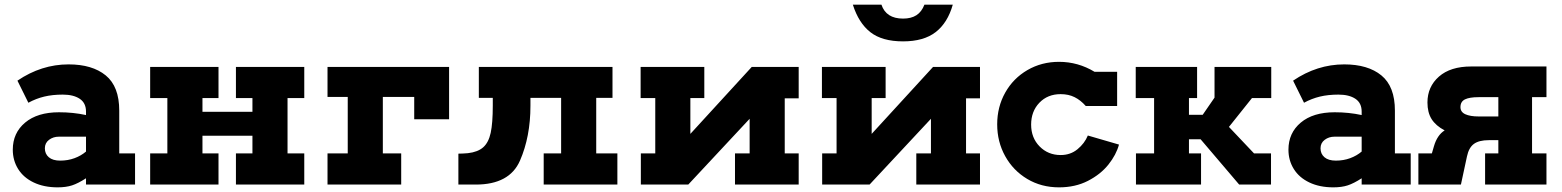

<svg xmlns="http://www.w3.org/2000/svg" viewBox="-20 -794 6718 826"><path d="M561 -134V0H350V-27Q316 -5 290 3.5Q264 12 228 12Q169 12 125 -9Q81 -30 58 -67Q35 -104 35 -150Q35 -222 88 -266.5Q141 -311 234 -311Q295 -311 350 -299V-314Q350 -351 323 -369Q296 -387 250 -387Q206 -387 170.5 -378.5Q135 -370 102 -352L55 -447Q158 -517 275 -517Q377 -517 435 -469.5Q493 -422 493 -318V-134ZM239 -103Q272 -103 300.5 -113.5Q329 -124 350 -142V-206H233Q209 -206 191 -192.5Q173 -179 173 -156Q173 -132 190 -117.5Q207 -103 239 -103Z M1289 -372H1217V-134H1289V0H995V-134H1066V-210H851V-134H920V0H626V-134H700V-372H626V-506H920V-372H851V-313H1066V-372H995V-506H1289Z M1912 -506V-281H1762V-377H1627V-134H1706V0H1389V-134H1476V-377H1389V-506Z M2636 -134V0H2319V-134H2394V-373H2262V-339Q2262 -206 2217 -103Q2172 0 2027 0H1952V-133Q1969 -133 1993 -135Q2036 -140 2059 -160.5Q2082 -181 2091 -222.5Q2100 -264 2100 -340V-373H2040V-506H2615V-373H2545V-134Z M3416 -371H3356V-134H3416V0H3142V-134H3205V-283L2941 0H2737V-134H2799V-372H2736V-506H3010V-372H2950V-218L3214 -506H3416Z M3649 -774H3772Q3792 -714 3865 -714Q3900 -714 3922.5 -728.5Q3945 -743 3957 -774H4079Q4057 -696 4005.5 -656Q3954 -616 3865 -616Q3775 -616 3724.5 -655.5Q3674 -695 3649 -774ZM4196 -371H4136V-134H4196V0H3922V-134H3985V-283L3721 0H3517V-134H3579V-372H3516V-506H3790V-372H3730V-218L3994 -506H4196Z M4794 -172Q4782 -128 4748.5 -86Q4715 -44 4660.5 -16Q4606 12 4536 12Q4460 12 4399.5 -24Q4339 -60 4304.5 -122Q4270 -184 4270 -259Q4270 -334 4304.5 -395.5Q4339 -457 4400 -492.5Q4461 -528 4536 -528Q4618 -528 4689 -485H4786V-338H4651Q4629 -363 4603 -376Q4577 -389 4543 -389Q4487 -389 4451.5 -352Q4416 -315 4416 -258Q4416 -201 4452.5 -164Q4489 -127 4543 -127Q4585 -127 4615.5 -152Q4646 -177 4660 -211Z M5449 -372H5366L5267 -248L5375 -134H5448V0H5311L5145 -195H5095V-134H5147V0H4867V-134H4945V-372H4866V-506H5130V-372H5095V-300H5154L5205 -374V-506H5449Z M6049 -134V0H5838V-27Q5804 -5 5778 3.5Q5752 12 5716 12Q5657 12 5613 -9Q5569 -30 5546 -67Q5523 -104 5523 -150Q5523 -222 5576 -266.5Q5629 -311 5722 -311Q5783 -311 5838 -299V-314Q5838 -351 5811 -369Q5784 -387 5738 -387Q5694 -387 5658.5 -378.5Q5623 -370 5590 -352L5543 -447Q5646 -517 5763 -517Q5865 -517 5923 -469.5Q5981 -422 5981 -318V-134ZM5727 -103Q5760 -103 5788.5 -113.5Q5817 -124 5838 -142V-206H5721Q5697 -206 5679 -192.5Q5661 -179 5661 -156Q5661 -132 5678 -117.5Q5695 -103 5727 -103Z M6571 -376V-134H6633V0H6369V-134H6426V-191H6385Q6343 -191 6321 -175Q6299 -159 6291 -121L6265 0H6082V-134H6140L6149 -165Q6163 -213 6195 -233Q6157 -253 6139 -281.5Q6121 -310 6121 -353Q6121 -421 6170.5 -464.5Q6220 -508 6309 -508H6633V-376ZM6426 -376H6341Q6302 -376 6282.5 -366.5Q6263 -357 6263 -333Q6263 -312 6284 -302.5Q6305 -293 6341 -293H6426Z"/></svg>

Font: Arvo
Style: Bold
Weight: 700
Designer: Anton Koovit (Cyrillic Expansion: Cyreal)
Foundry: Anton Koovit, Yassin Baggar
Version: Version 3.000